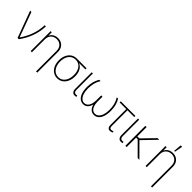

<svg xmlns="http://www.w3.org/2000/svg" viewBox="238 -2077 3611 3611"><g transform="rotate(45 2043.5 -271.0)"><path d="M32.2 -530.3H66.4L247.1 -37.1H250Q411.1 -267.1 419.9 -530.3H452.1Q446.8 -389.2 399.2 -255.9Q351.6 -122.6 261.7 0H228.5Z M609.4 0H577.1V-530.3H608.4V-446.3H612.3Q630.9 -487.8 673.1 -512.5Q715.3 -537.1 770.5 -537.1Q823.2 -537.1 864.3 -514.2Q905.3 -491.2 928.2 -449.5Q951.2 -407.7 951.2 -353.5V199.2H918.9V-352.5Q918.9 -397.9 899.9 -433.1Q880.9 -468.3 846.2 -487.5Q811.5 -506.8 766.6 -506.8Q721.2 -506.8 685.3 -487.1Q649.4 -467.3 629.4 -431.9Q609.4 -396.5 609.4 -350.6Z M1289.1 -514.6H1548.8V-484.4H1379.4Q1440.4 -459 1472.7 -399.2Q1504.9 -339.4 1504.9 -257.8V-253.9Q1504.9 -177.7 1477.8 -117.4Q1450.7 -57.1 1401.9 -23.2Q1353 10.7 1290 10.7Q1227.1 10.7 1178 -22.7Q1128.9 -56.2 1101.6 -115.7Q1074.2 -175.3 1074.2 -251V-253.9Q1074.2 -329.1 1100.8 -388.2Q1127.4 -447.3 1176 -481Q1224.6 -514.6 1289.1 -514.6ZM1290 -19.5Q1343.8 -19.5 1384.8 -49.8Q1425.8 -80.1 1448.2 -133.5Q1470.7 -187 1470.7 -254.9V-258.8Q1470.7 -323.7 1449.5 -375Q1428.2 -426.3 1387.7 -455.3Q1347.2 -484.4 1292 -484.4Q1235.4 -484.4 1193.6 -454.8Q1151.9 -425.3 1129.6 -372.8Q1107.4 -320.3 1107.4 -253.9V-251Q1107.4 -184.6 1130.1 -131.8Q1152.8 -79.1 1194.3 -49.3Q1235.8 -19.5 1290 -19.5Z M1702.1 -530.3V-90.8Q1702.1 -60.1 1716.1 -42.2Q1730 -24.4 1752 -24.4Q1765.6 -24.4 1776.4 -25.4Q1787.1 -26.4 1789.1 -27.3L1793 2.9Q1788.1 4.4 1775.9 5.6Q1763.7 6.8 1747.1 6.8Q1712.9 6.8 1691.9 -19.5Q1670.9 -45.9 1670.9 -90.8V-530.3Z M1835.9 -265.6Q1835.9 -191.4 1854 -135.7Q1872.1 -80.1 1904.3 -50.3Q1936.5 -20.5 1978.5 -20.5Q2016.1 -20.5 2044.7 -44.2Q2073.2 -67.9 2088.9 -111.8Q2104.5 -155.8 2104.5 -214.8V-348.6H2138.7V-214.8Q2138.7 -155.8 2154.1 -111.8Q2169.4 -67.9 2197.8 -44.2Q2226.1 -20.5 2263.7 -20.5Q2306.2 -20.5 2338.6 -50.3Q2371.1 -80.1 2389.2 -135.5Q2407.2 -190.9 2407.2 -265.6Q2407.2 -340.8 2390.6 -406Q2374 -471.2 2336.9 -530.3H2372.1Q2439.5 -423.3 2439.5 -269.5Q2439.5 -184.1 2418.5 -121.1Q2397.5 -58.1 2357.9 -24.2Q2318.4 9.8 2264.6 9.8Q2210.9 9.8 2174.3 -24.7Q2137.7 -59.1 2121.6 -124.5Q2105.5 -59.1 2068.8 -24.7Q2032.2 9.8 1978.5 9.8Q1924.8 9.8 1885 -24.2Q1845.2 -58.1 1824 -121.1Q1802.7 -184.1 1802.7 -269.5Q1802.7 -421.9 1871.1 -530.3H1906.2Q1869.1 -471.2 1852.5 -406Q1835.9 -340.8 1835.9 -265.6Z M2832 -500H2651.4V-87.9Q2651.4 -50.3 2661.9 -36.4Q2672.4 -22.5 2695.3 -22.5Q2720.2 -22.5 2744.1 -36.1L2752.9 -9.8Q2723.6 8.8 2690.4 8.8Q2656.2 8.8 2638.2 -13.7Q2620.1 -36.1 2620.1 -80.1V-500H2443.4V-530.3H2832Z M2932.6 -530.3V-90.8Q2932.6 -60.1 2946.5 -42.2Q2960.4 -24.4 2982.4 -24.4Q2996.1 -24.4 3006.8 -25.4Q3017.6 -26.4 3019.5 -27.3L3023.4 2.9Q3018.6 4.4 3006.3 5.6Q2994.1 6.8 2977.5 6.8Q2943.4 6.8 2922.4 -19.5Q2901.4 -45.9 2901.4 -90.8V-530.3Z M3129.9 -284.2H3182.6L3422.9 -530.3H3466.8L3208 -261.7L3468.8 0H3422.9L3170.9 -252H3129.9V0H3095.7V-530.3H3129.9Z M3665 0H3632.8V-530.3H3664.1V-446.3H3668Q3686.5 -487.8 3728.8 -512.5Q3771 -537.1 3826.2 -537.1Q3878.9 -537.1 3919.9 -514.2Q3960.9 -491.2 3983.9 -449.5Q4006.8 -407.7 4006.8 -353.5V199.2H3974.6V-352.5Q3974.6 -397.9 3955.6 -433.1Q3936.5 -468.3 3901.9 -487.5Q3867.2 -506.8 3822.3 -506.8Q3776.9 -506.8 3741 -487.1Q3705.1 -467.3 3685.1 -431.9Q3665 -396.5 3665 -350.6ZM3827.1 -741.2H3864.3L3835 -582H3811.5Z"/></g></svg>

Font: Pretendard GOV Thin
Style: Regular
Weight: 100
Designer: Base glyphs from Inter by Rasmus Andersson; Hangeul glyphs from Noto Sans CJK(Source Han Sans) by Jang Soo-young and Kan
Foundry: Kil Hyung-jin
Version: Version 1.309